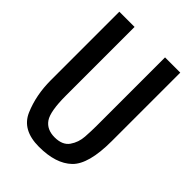

<svg xmlns="http://www.w3.org/2000/svg" viewBox="-251 -990 1114 1114"><g transform="rotate(45 305.5 -433.0)"><path d="M55.7 -312.5V-875H180.7V-312.5Q180.7 -181.2 211.2 -137.5Q241.7 -93.8 305.7 -93.8Q369.6 -93.8 397 -133.1Q424.3 -172.4 427.5 -222.2Q430.7 -272 430.7 -312.5V-875H555.7V-312.5Q555.7 -123 487.1 -56.9Q418.5 9.3 280 9.3Q141.6 9.3 98.6 -91.1Q55.7 -191.4 55.7 -312.5Z"/></g></svg>

Font: Oswald-Regular
Style: Regular
Weight: 400
Designer: vernon adams
Foundry: vernon adams
Version: Version 2.002; ttfautohint (v0.92.18-e454-dirty) -l 8 -r 50 